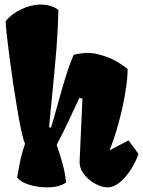

<svg xmlns="http://www.w3.org/2000/svg" viewBox="-20 -808 625 838"><path d="M326.7 -381.3Q295.4 -313.5 273.9 -268.6Q252.4 -223.6 227.5 -175.8Q244.1 -127 253.9 -91.1Q263.7 -55.2 268.6 -11.7Q239.3 9.8 184.6 9.8Q146 9.8 109.1 -1.2Q72.3 -12.2 54.7 -32.2Q64 -88.4 71 -118.4Q78.1 -148.4 88.9 -179.7L89.4 -180.7Q76.7 -206.5 56.9 -322Q37.1 -437.5 21 -562Q4.9 -686.5 4.9 -711.9L5.4 -715.8Q28.3 -745.6 71.5 -766.8Q114.7 -788.1 157.7 -788.1Q204.1 -788.1 234.9 -764.6Q233.4 -684.1 226.8 -601.6Q220.2 -519 207.5 -390.1Q205.1 -366.7 201.7 -332.3Q198.2 -297.9 194.3 -252.9L200.7 -251.5L202.6 -251Q212.9 -283.2 233.4 -358.4Q254.9 -435.5 268.6 -479.5Q282.2 -523.4 301.3 -568.8Q335.9 -577.1 364.7 -577.1Q397.5 -577.1 444.8 -560.1Q492.2 -543 537.1 -506.8Q537.1 -465.3 526.6 -402.1Q516.1 -338.9 497.8 -271.7Q479.5 -204.6 458 -151.9L541 -195.3L584.5 -136.2Q573.2 -103 551.8 -69.1Q530.3 -35.2 503.4 -12.7Q476.6 9.8 450.2 9.8Q427.7 9.8 401.6 -2.9Q375.5 -15.6 357.4 -35.2Q340.3 -53.2 333.5 -69.8Q326.7 -86.4 327.6 -107.9L339.8 -377Z"/></svg>

Font: Fruktur
Style: Regular
Weight: 400
Designer: Viktoriya Grabowska
Foundry: Viktoriya Grabowska
Version: Version 1.004; ttfautohint (v1.4.1)